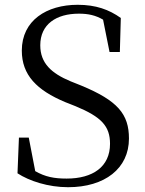

<svg xmlns="http://www.w3.org/2000/svg" viewBox="-20 -765 607 801"><path d="M264 16C417 16 518 -62 518 -187C518 -289 471 -345 319 -408L274 -426C195 -459 148 -501 148 -576C148 -664 215 -708 309 -708C349 -708 379 -701 410 -683L437 -548H480L484 -690C435 -725 380 -745 304 -745C175 -745 71 -680 71 -554C71 -452 133 -389 252 -339L295 -322C404 -277 439 -238 439 -165C439 -69 367 -20 258 -20C206 -20 169 -27 127 -51L100 -191H59L53 -42C102 -10 181 16 264 16Z"/></svg>

Font: Noto Serif CJK TC
Style: Regular
Weight: 400
Designer: Ryoko NISHIZUKA 西塚涼子 (kana & ideographs); Frank Grießhammer (Latin, Greek & Cyrillic); Wenlong ZHANG 张文龙 (bopomofo); San
Foundry: Adobe
Version: Version 2.001;hotconv 1.1.0;makeotfexe 2.6.0